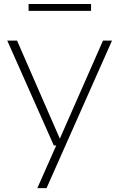

<svg xmlns="http://www.w3.org/2000/svg" viewBox="-20 -750 615 990"><path d="M257.5 0 17.5 -540.5H68L288.5 -35L511 -540.5H557.5L220 220H172.5L270 0ZM127.5 -694V-729.5H449.5V-694Z"/></svg>

Font: Encode Sans Exp XLt
Style: Regular
Weight: 200
Width: 7
Designer: Multiple Designers
Foundry: Impallari Type
Version: Version 3.002; ttfautohint (v1.8.3) -l 8 -r 50 -G 200 -x 14 